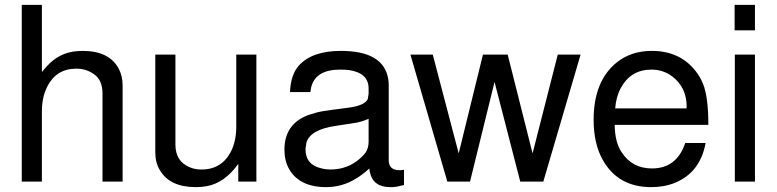

<svg xmlns="http://www.w3.org/2000/svg" viewBox="-20 -749 3206 792"><path d="M69.8 -729H152.8V-452.1L170.9 -473.1Q224.1 -533.2 298.8 -538.1L320.8 -539.1Q431.2 -539.1 470.2 -464.8Q485.8 -435.1 485.8 -396V0H402.8V-362.8Q402.8 -418 369.1 -441.9Q336.9 -465.8 294.9 -465.8Q210.9 -465.8 173.8 -389.2Q152.8 -347.2 152.8 -289.1V0H69.8Z M1037.6 0H962.9V-73.2Q906.7 5.9 832.5 19Q812.5 22.9 787.6 22.9Q680.7 22.9 639.6 -46.9Q620.6 -78.1 620.6 -120.1V-523.9H703.6V-152.8Q703.6 -83 762.7 -59.1Q783.7 -49.8 811.5 -49.8Q896.5 -49.8 934.6 -127.9Q954.6 -169.9 954.6 -227.1V-523.9H1037.6Z M1646.5 -48.8V14.2Q1617.2 22 1600.1 22.9H1599.1H1589.4Q1518.6 22.9 1505.4 -40L1503.4 -54.2Q1475.1 -27.8 1448.2 -12.2Q1392.1 22.9 1325.2 22.9Q1215.3 22.9 1172.4 -51.8Q1153.3 -85.9 1153.3 -131.8Q1153.3 -233.9 1245.1 -272L1256.3 -275.9L1290.5 -286.1Q1299.3 -288.1 1309.6 -290Q1339.4 -294.9 1413.1 -304.2Q1486.3 -313 1497.6 -341.8V-342.8V-344.2L1500.5 -361.8V-383.8Q1500.5 -448.2 1419.4 -460Q1402.3 -461.9 1383.3 -461.9Q1280.3 -461.9 1263.2 -387.2Q1261.2 -377.9 1260.3 -369.1H1176.3Q1179.2 -440.9 1212.4 -478Q1267.1 -539.1 1386.2 -539.1Q1562.5 -539.1 1581.5 -422.9Q1583.5 -411.1 1583.5 -396V-87.9Q1583.5 -46.9 1628.4 -46.9H1630.4Q1636.2 -46.9 1641.1 -47.9H1642.1ZM1500.5 -165V-258.8L1490.2 -254.9Q1474.1 -248 1452.1 -243.2L1366.2 -230Q1260.3 -214.8 1244.1 -161.1L1240.2 -134.8V-133.8Q1240.2 -68.8 1307.1 -54.2Q1323.2 -49.8 1343.3 -49.8Q1415.5 -49.8 1467.3 -97.2Q1480.5 -108.9 1488.3 -120.1Q1500.5 -138.2 1500.5 -165Z M2221.2 0H2126L2020 -411.1L1918.9 0H1825.2L1672.9 -523.9H1765.1L1872.1 -116.2L1972.2 -523.9H2074.2L2176.8 -116.2L2280.8 -523.9H2375Z M2901.9 -233.9H2515.6Q2516.6 -162.1 2543.5 -122.1Q2586.9 -54.2 2669.4 -54.2Q2771.5 -54.2 2806.6 -159.2H2890.6Q2868.7 -38.1 2764.6 4.9Q2720.7 22.9 2666.5 22.9Q2530.8 22.9 2467.8 -86.9Q2428.7 -154.8 2428.7 -254.9Q2428.7 -413.1 2522.5 -490.2Q2582.5 -539.1 2668.5 -539.1Q2783.7 -539.1 2848.6 -457Q2868.7 -432.1 2880.9 -400.9Q2901.9 -347.2 2901.9 -233.9ZM2517.6 -301.8H2811.5L2812.5 -308.1Q2812.5 -388.2 2753.9 -433.1Q2715.8 -461.9 2667.5 -461.9Q2582.5 -461.9 2541.5 -387.2Q2521.5 -351.1 2517.6 -301.8Z M3094.2 -523.9V0H3011.2V-523.9ZM3094.2 -729V-624H3010.3V-729Z"/></svg>

Font: SolaimanLipi
Style: Normal
Weight: 400
Designer: Solaiman Karim
Foundry: Al Mamun Sumon
Version: Version 2.000